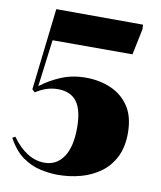

<svg xmlns="http://www.w3.org/2000/svg" viewBox="-84 -798 734 878"><g transform="rotate(10 283.5 -358.5)"><path d="M244 14Q205 14 162 4.5Q119 -5 79.5 -33Q40 -61 10 -117L23 -124Q91 -30 174 -30Q230 -30 262 -77Q294 -124 294 -212Q294 -295 265.5 -333.5Q237 -372 177 -372Q125 -372 75 -339L62 -351L106 -731L509 -730L510 -708L485 -588H114L86 -370Q129 -403 180.5 -424.5Q232 -446 295 -446Q357 -446 410 -423.5Q463 -401 495 -353.5Q527 -306 527 -229Q527 -164 503.5 -117.5Q480 -71 439.5 -42Q399 -13 348.5 0.5Q298 14 244 14Z"/></g></svg>

Font: Display Black
Style: Regular
Weight: 900
Designer: Latin by Veronika Burian and Jose Scaglione. Greek by Irene Vlachou. Cyrillic by Vera Evstafieva.
Foundry: TypeTogether
Version: Version 3.002